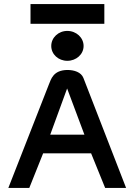

<svg xmlns="http://www.w3.org/2000/svg" viewBox="-20 -924 652 944"><path d="M130 -904V-807H493V-904ZM311 -625C355 -625 391 -657 391 -698C391 -739 355 -772 311 -772C267 -772 232 -739 232 -698C232 -657 267 -625 311 -625ZM390 -541C379 -569 345 -580 311 -580C241 -579 231 -534 220 -508L21 0H124L192 -170H428L497 0H600ZM310 -489 395 -262H227Z"/></svg>

Font: Charger
Style: ExBd
Weight: 400
Designer: Jasper
Foundry: Cannot Into Space Fonts
Version: Version 0.99